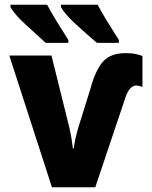

<svg xmlns="http://www.w3.org/2000/svg" viewBox="-20 -786 640 806"><path d="M479 -606V-618Q449 -665 426.5 -702Q404 -739 390 -766H236V-756Q252 -727 297.5 -685Q343 -643 387 -606ZM267 -606V-618Q237 -665 214.5 -702Q192 -739 178 -766H24V-756Q39 -728 86.5 -684Q134 -640 172 -606ZM380 0 506 -375Q523 -426 551 -427Q563 -427 578 -421V-551Q568 -555 550.5 -559Q533 -563 508 -563Q444 -563 412.5 -527.5Q381 -492 360 -415L307 -245Q302 -227 297 -205.5Q292 -184 290 -163H286Q281 -207 272 -247L196 -553H19L198 0Z"/></svg>

Font: Noto Sans Mono UI ExtraBold
Style: Regular
Weight: 800
Designer: Monotype Design team
Foundry: Monotype Imaging Inc.
Version: 1.000